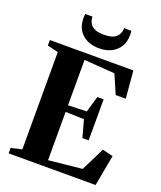

<svg xmlns="http://www.w3.org/2000/svg" viewBox="-172 -1075 991 1183"><g transform="rotate(20 324.0 -484.0)"><path d="M100 -52V-690L29 -706.5V-743H576.5L592 -563H526L472.5 -686.5L271.5 -701V-403.5L393 -407.5L424 -513H465V-244H424L393 -356.5L271.5 -360V-43.5L490.5 -66L567 -220L636.5 -203L599 0H29V-35.5ZM330 -798.5Q284 -798.5 249.5 -815.8Q215 -833 196 -864.8Q177 -896.5 177 -940Q177 -949.5 177.5 -955.8Q178 -962 179 -968.5H226Q226 -964.5 226.5 -959.8Q227 -955 228 -950Q233 -928.5 245.2 -914.8Q257.5 -901 278.5 -894.2Q299.5 -887.5 330 -887.5Q360.5 -887.5 381.5 -894.2Q402.5 -901 415 -914.8Q427.5 -928.5 432 -950Q433 -955 433.5 -959.8Q434 -964.5 434 -968.5H481Q482 -962 482.5 -955.8Q483 -949.5 483 -940.5Q483 -896.5 463.8 -864.8Q444.5 -833 410.2 -815.8Q376 -798.5 330 -798.5Z"/></g></svg>

Font: Merriweather 96pt ExtraBold
Style: Regular
Weight: 800
Version: Version 2.100